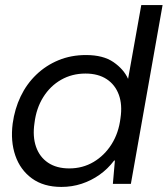

<svg xmlns="http://www.w3.org/2000/svg" viewBox="-20 -725 661 757"><path d="M222 12Q152 12 106 -21.5Q60 -55 40.5 -111.5Q21 -168 30 -238Q38 -296 61.5 -345Q85 -394 123 -430.5Q161 -467 210.5 -487.5Q260 -508 319 -508Q387 -508 427.5 -480Q468 -452 485 -414L537 -705H621L496 0H425L433 -92H430Q405 -59 372.5 -36Q340 -13 302 -0.5Q264 12 222 12ZM253 -61Q306 -61 349 -86.5Q392 -112 420 -156.5Q448 -201 455 -259Q463 -312 448.5 -351.5Q434 -391 400.5 -413Q367 -435 317 -435Q264 -435 221 -410.5Q178 -386 150.5 -342Q123 -298 116 -240Q108 -187 122 -146.5Q136 -106 169.5 -83.5Q203 -61 253 -61Z"/></svg>

Font: DM Sans 36pt
Style: Italic
Weight: 400
Italic angle: -10°
Designer: Colophon Foundry, Jonny Pinhorn
Foundry: Colophon Foundry
Version: Version 4.004;gftools[0.9.30]